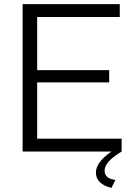

<svg xmlns="http://www.w3.org/2000/svg" viewBox="-20 -730 649 925"><path d="M159 -62V-333H506V-392H159V-648H557V-710H89V0H517C465 36 442 69 442 102C442 137 468 164 517 175L536 137C501 132 484 118 484 93C484 64 506 37 566 0V-62Z"/></svg>

Font: Raleway Reg
Style: Regular
Weight: 400
Designer: Matt McInerney, Pablo Impallari, Rodrigo Fuenzalida
Foundry: Matt McInerney, Pablo Impallari, Rodrigo Fuenzalida
Version: Version 3.00 July 28, 2015